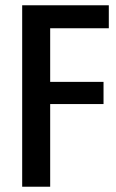

<svg xmlns="http://www.w3.org/2000/svg" viewBox="-20 -707 438 727"><path d="M64 0V-687H392V-600H170V-397H372V-313H170V0Z"/></svg>

Font: Medium
Style: Regular
Weight: 500
Designer: Fernando Haro
Foundry: deFharo
Version: Version 1.787